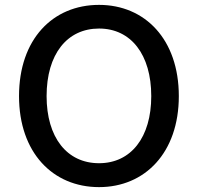

<svg xmlns="http://www.w3.org/2000/svg" viewBox="-20 -757 811 787"><path d="M386 10C574 10 713 -131 713 -363C713 -596 574 -737 386 -737C196 -737 58 -596 58 -363C58 -132 196 10 386 10ZM171 -363C171 -535 255 -640 386 -640C517 -640 600 -533 600 -363C600 -194 517 -88 386 -88C254 -88 171 -194 171 -363Z"/></svg>

Font: Wafeq Medium
Style: Regular
Weight: 500
Designer: Rasmus Andersson & Azza Alameddine
Foundry: Google & TypeTogether
Version: Version 3.000;January 28, 2025;FontCreator 15.0.0.3014 64-bi